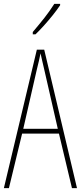

<svg xmlns="http://www.w3.org/2000/svg" viewBox="-20 -970 417 990"><path d="M351 0 284 -281H94L26 0H0L170 -714H208L377 0ZM208 -612Q202 -637 198 -655Q194 -673 189 -695Q185 -673 180.5 -655.5Q176 -638 170 -612L100 -306H278ZM290 -943Q274 -919 251.5 -891Q229 -863 206 -837.5Q183 -812 163 -793H149V-805Q183 -845 209 -878Q235 -911 260 -950H290Z"/></svg>

Font: Noto Sans Gujarati UI ExtraCondensed Thin
Style: Regular
Weight: 100
Width: 2
Designer: Jelle Bosma - Monotype Design Team, Universal Thirst
Foundry: Monotype Imaging Inc.
Version: Version 2.106; ttfautohint (v1.8.4.7-5d5b)